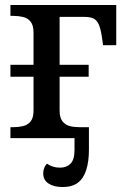

<svg xmlns="http://www.w3.org/2000/svg" viewBox="-20 -556 508 773"><path d="M232 197Q197 197 175.5 183Q154 169 154 142Q154 130 158 120Q162 110 169 103Q181 111 193.5 115Q206 119 222 119Q248 119 264 103Q280 87 280 47V-44H338V47Q338 95 327 129Q316 163 293 180Q270 197 232 197ZM22 0V-44H35Q55 -44 73.5 -48.5Q92 -53 103.5 -67.5Q115 -82 115 -111V-247H22V-295H115V-424Q115 -454 103.5 -468.5Q92 -483 73.5 -487.5Q55 -492 35 -492H22V-536H448V-374H395L390 -409Q385 -441 377.5 -458Q370 -475 356.5 -481.5Q343 -488 320 -488H220V-295H337V-247H220V-111Q220 -82 231.5 -67.5Q243 -53 260.5 -48.5Q278 -44 299 -44H321V0Z"/></svg>

Font: ET Text
Style: Regular
Weight: 470
Designer: Monotype Design Team
Foundry: Monotype Imaging Inc.
Version: Version 2.009